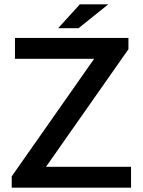

<svg xmlns="http://www.w3.org/2000/svg" viewBox="-20 -865 658 885"><path d="M34 0V-52L414 -594H49V-690H572V-638L192 -96H584V0ZM248 -735 348 -845H479L342 -735Z"/></svg>

Font: Radio Canada Big
Style: Regular
Weight: 400
Designer: Étienne Aubert Bonn
Foundry: Coppers and Brasses
Version: Version 1.001